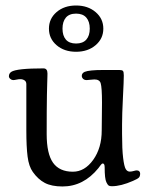

<svg xmlns="http://www.w3.org/2000/svg" viewBox="-20 -674 553 705"><path d="M187.7 -508.1Q159.7 -532.2 159.7 -568.8Q159.7 -605.5 187.7 -629.6Q215.8 -653.8 259.3 -653.8Q302.7 -653.8 331.1 -629.6Q359.4 -605.5 359.4 -568.8Q359.4 -532.2 331.1 -508.1Q302.7 -483.9 259.3 -483.9Q215.8 -483.9 187.7 -508.1ZM221.9 -609.4Q209.5 -594.7 209.5 -568.8Q209.5 -543 221.9 -528.6Q234.4 -514.2 259.3 -514.2Q284.2 -514.2 296.9 -528.6Q309.6 -543 309.6 -568.8Q309.6 -594.7 296.9 -609.4Q284.2 -624 259.3 -624Q234.4 -624 221.9 -609.4ZM428.2 -216.3V-182.6Q428.2 -126 432.1 -94.2Q436 -62.5 441.7 -53.2Q447.3 -43.9 456.5 -43.9Q463.4 -43.9 470.7 -46.1Q478 -48.3 482.4 -48.3Q488.3 -48.3 491.5 -44.9Q494.6 -41.5 494.6 -36.6Q494.6 -26.9 490 -22Q485.4 -17.1 468.3 -9.8Q423.8 9.8 390.6 9.8Q382.3 9.8 378.7 7.1Q375 4.4 370.6 -4.9Q364.3 -17.6 364.3 -59.6Q364.3 -73.7 357.4 -73.7Q356 -73.7 354.7 -73Q353.5 -72.3 352.1 -70.6Q350.6 -68.8 349.1 -67.1Q347.7 -65.4 345.5 -62.3Q343.3 -59.1 341.3 -56.6Q286.6 10.7 209.5 10.7Q169.4 10.7 144.5 -2.4Q119.6 -15.6 100.6 -42.5Q85.9 -63 81.3 -99.1Q76.7 -135.3 76.7 -194.8V-365.2Q76.7 -374.5 70.1 -378.9Q63.5 -383.3 54.7 -383.3Q48.3 -383.3 40.5 -381.6Q32.7 -379.9 28.3 -379.9Q22.9 -379.9 17.8 -384.3Q12.7 -388.7 12.7 -394Q12.7 -404.3 21.5 -410.2Q41 -422.9 139.6 -422.9Q154.3 -422.9 154.3 -404.3Q154.3 -402.8 154.1 -393.1Q153.8 -383.3 153.3 -366Q152.8 -348.6 152.3 -324.5Q151.9 -300.3 151.6 -262.5Q151.4 -224.6 151.4 -181.6Q151.4 -109.4 174.8 -76.4Q198.2 -43.5 247.6 -43.5Q291 -43.5 322.3 -87.2Q353.5 -130.9 353.5 -194.8Q353.5 -209 354 -244.4Q354.5 -279.8 354.5 -297.4Q354.5 -352.5 349.6 -368.7Q345.2 -382.3 326.7 -382.3Q320.3 -382.3 311.5 -381.1Q302.7 -379.9 298.3 -379.9Q290 -379.9 285.2 -384.5Q280.3 -389.2 280.3 -395.5Q280.3 -405.3 291 -410.2Q307.6 -417 358.4 -417H418.5Q428.2 -417 431.4 -413.6Q434.6 -410.2 434.6 -397Q434.6 -377.9 431.4 -315.9Q428.2 -253.9 428.2 -216.3Z"/></svg>

Font: Cooper*
Style: Regular
Weight: 400
Designer: Owen Earl
Foundry: indestructible type*
Version: Version 0.001